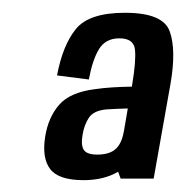

<svg xmlns="http://www.w3.org/2000/svg" viewBox="-20 -702 298 308"><path d="M173.5 -415.5 169.5 -426.5Q146.5 -413 114 -413Q74 -413 60.5 -430.8Q47 -448.5 52.5 -483Q57.5 -514 75 -534Q92.5 -554 132.5 -559Q156.5 -562.5 191.5 -563L192 -566Q198.5 -604.5 196.5 -622.5Q194.5 -640.5 171.5 -640.5Q149.5 -640.5 139 -623.5Q128.5 -606.5 122.5 -574.5L71.5 -581Q80.5 -629 101.5 -655.2Q122.5 -681.5 180.5 -681.5Q241.5 -681.5 252.2 -651.8Q263 -622 253.5 -567.5L226.5 -415.5ZM178.5 -490 185 -528Q165.5 -527.5 150.5 -526.5Q130 -524.5 122.5 -513Q115 -501.5 112.5 -486Q109.5 -469 114.5 -461.5Q119.5 -454 136 -454Q155 -454 165 -462.5Q175 -471 178.5 -490.5Z"/></svg>

Font: Anybody Condensed Medium
Style: Italic
Weight: 500
Width: 3
Italic angle: -10°
Designer: Tyler Finck
Foundry: Etcetera Type Company
Version: Version 1.010; ttfautohint (v1.8.3) -l 8 -r 50 -G 200 -x 14 